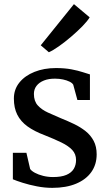

<svg xmlns="http://www.w3.org/2000/svg" viewBox="-20 -896 526 927"><path d="M107.5 -158.4 125.5 -80.3Q131.8 -70.8 148.6 -61.7Q165.5 -52.6 188.4 -46.9Q211.4 -41.2 236.1 -41.2Q276 -41.2 300.5 -51.6Q324.9 -62 336.1 -80.6Q347.2 -99.1 347.2 -123.5Q347.2 -152.1 329 -171.7Q310.8 -191.3 276.9 -207.9Q243 -224.4 195.1 -243.4Q145.8 -261.9 112.8 -285.7Q79.8 -309.6 63.4 -342.3Q47 -375 47 -420.1Q47 -464.6 73.8 -497.7Q100.5 -530.7 146.5 -549Q192.5 -567.4 249.7 -567.4Q292.8 -567.4 325.1 -561.2Q357.4 -555 379.6 -547.6Q401.8 -540.3 414.2 -536.8V-413.1H353.7L333.6 -487Q329.1 -495.2 315.8 -501.8Q302.5 -508.4 284.3 -512.3Q266 -516.2 246.4 -516.2Q215.3 -516.6 192.1 -507.3Q168.9 -498 156.3 -481.4Q143.7 -464.9 143.7 -442.4Q143.7 -407.5 162.5 -386.9Q181.3 -366.3 211.2 -352.7Q241.1 -339.2 274 -325.1Q306.9 -311.9 337.9 -297.1Q368.8 -282.2 393.4 -262.6Q417.9 -243.1 432.3 -215.8Q446.7 -188.6 446.7 -150.7Q446.7 -101.9 421.2 -65.7Q395.7 -29.4 347.6 -9.2Q299.5 11 232.5 11Q195.3 11 157.8 3.6Q120.2 -3.7 89.5 -13.5Q58.8 -23.2 42.1 -30.4V-158.4ZM216.7 -644.1H215.4L176.7 -677.3L337 -876L412.9 -812.3Q402.4 -794.5 378.1 -769.5Q353.7 -744.6 323.4 -718.7Q293.2 -692.9 264.6 -672.7Q236 -652.6 216.7 -644.1Z"/></svg>

Font: Merriweather 7pt Light
Style: Regular
Weight: 300
Designer: Eben Sorkin
Foundry: Eben Sorkin
Version: Version 2.200;gftools[0.9.31]